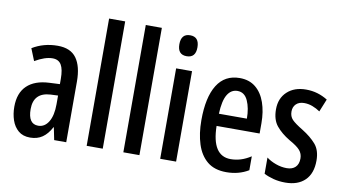

<svg xmlns="http://www.w3.org/2000/svg" viewBox="-76 -940 2020 1129"><g transform="rotate(10 934.0 -375.0)"><path d="M223 -550Q300 -550 335 -501.5Q370 -453 370 -362V0H298L283 -74H281Q259 -32 228.5 -11Q198 10 155 10Q112 10 85 -13Q58 -36 45.5 -73Q33 -110 33 -153Q33 -235 79 -279Q125 -323 211 -327L274 -330V-361Q274 -418 258 -445Q242 -472 206 -472Q161 -472 101 -437L72 -509Q139 -550 223 -550ZM230 -260Q130 -254 130 -156Q130 -67 190 -67Q229 -67 252 -105Q275 -143 275 -210V-262Z M588 0H492V-760H588Z M807 0H711V-760H807Z M979 -746Q1033 -746 1033 -683Q1033 -621 979 -621Q925 -621 925 -683Q925 -746 979 -746ZM1026 -540V0H931V-540Z M1310 -549Q1367 -549 1405 -518Q1443 -487 1462 -432.5Q1481 -378 1481 -309V-248H1224Q1227 -70 1339 -70Q1369 -70 1398.5 -79Q1428 -88 1459 -108V-25Q1401 10 1327 10Q1256 10 1213 -25.5Q1170 -61 1150 -123.5Q1130 -186 1130 -266Q1130 -403 1175.5 -476Q1221 -549 1310 -549ZM1310 -472Q1272 -472 1250 -435.5Q1228 -399 1225 -321H1392Q1392 -384 1372 -428Q1352 -472 1310 -472Z M1838 -149Q1838 -72 1796 -31Q1754 10 1679 10Q1641 10 1608.5 1.5Q1576 -7 1551 -20V-117Q1574 -99 1607 -87Q1640 -75 1673 -75Q1706 -75 1724.5 -93Q1743 -111 1743 -145Q1743 -173 1725.5 -193.5Q1708 -214 1661 -240Q1611 -270 1581 -306.5Q1551 -343 1551 -405Q1551 -471 1593.5 -510.5Q1636 -550 1706 -550Q1742 -550 1774 -540.5Q1806 -531 1835 -513L1804 -437Q1782 -452 1758 -461Q1734 -470 1709 -470Q1678 -470 1660.5 -453Q1643 -436 1643 -408Q1643 -379 1660.5 -360.5Q1678 -342 1726 -313Q1776 -282 1807 -246.5Q1838 -211 1838 -149Z"/></g></svg>

Font: Noto Sans Thai ExtCond Med
Style: Regular
Weight: 500
Width: 2
Designer: Monotype Design Team
Foundry: Monotype Imaging Inc.
Version: Version 2.002; ttfautohint (v1.8.4.7-5d5b)